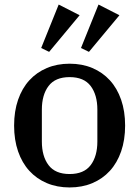

<svg xmlns="http://www.w3.org/2000/svg" viewBox="-20 -812 612 844"><path d="M286 -47Q349 -47 378.5 -86Q408 -125 408 -190V-330Q408 -395 378.5 -434Q349 -473 286 -473Q223 -473 193.5 -434Q164 -395 164 -330V-190Q164 -125 193.5 -86Q223 -47 286 -47ZM286 12Q231 12 186 -7Q141 -26 109 -61Q77 -96 59.5 -146.5Q42 -197 42 -260Q42 -323 59.5 -373.5Q77 -424 109 -459Q141 -494 186 -513Q231 -532 286 -532Q341 -532 386 -513Q431 -494 463 -459Q495 -424 512.5 -373.5Q530 -323 530 -260Q530 -197 512.5 -146.5Q495 -96 463 -61Q431 -26 386 -7Q341 12 286 12ZM161 -601 238 -792 330 -745 196 -584ZM336 -601 413 -792 505 -745 371 -584Z"/></svg>

Font: IBM Plex Serif Medm
Style: Regular
Weight: 500
Designer: Mike Abbink, Paul van der Laan, Pieter van Rosmalen
Foundry: Bold Monday
Version: Version 3.001